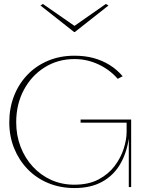

<svg xmlns="http://www.w3.org/2000/svg" viewBox="-20 -947 725 972"><path d="M357 5Q285 5 224.5 -20Q164 -45 120 -90.5Q76 -136 51.5 -196.5Q27 -257 27 -328Q27 -399 50.5 -460Q74 -521 117.5 -567Q161 -613 222 -639Q283 -665 357 -665Q410 -665 454 -653Q498 -641 535 -618Q572 -595 601 -561L576 -548Q536 -594 478.5 -621Q421 -648 357 -648Q273 -648 206 -606Q139 -564 100.5 -491.5Q62 -419 62 -328Q62 -262 84 -204.5Q106 -147 146 -103.5Q186 -60 239.5 -36Q293 -12 356 -12Q429 -12 479.5 -39Q530 -66 561 -107.5Q592 -149 606.5 -195Q621 -241 621 -279V-326H388V-342H644V0H632V-246Q621 -171 587.5 -114.5Q554 -58 496.5 -26.5Q439 5 357 5ZM197 -927 357 -816 516 -927 529 -919 359 -785H355L185 -919Z"/></svg>

Font: Panamera Thin
Style: Regular
Weight: 100
Designer: Bastien Sozeau
Foundry: NBR — Bastien Sozeau
Version: Version 3.003;gftools[0.9.33]